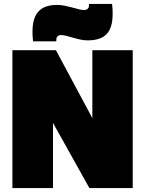

<svg xmlns="http://www.w3.org/2000/svg" viewBox="-20 -955 737 975"><path d="M43 0V-700H264L449 -355V-700H654V0H434L249 -331V0ZM148 -745Q146 -759 145.5 -771.5Q145 -784 145 -795Q145 -864 175.5 -897Q206 -930 270 -930Q289 -930 308.5 -926Q328 -922 346.5 -917Q365 -912 380.5 -908Q396 -904 407 -904Q415 -904 420.5 -907Q426 -910 429 -915Q432 -920 432 -926Q432 -928 432 -931Q432 -934 432 -935H549Q551 -922 551.5 -909Q552 -896 552 -885Q552 -813 521 -781.5Q490 -750 426 -750Q407 -750 388 -754Q369 -758 351 -763.5Q333 -769 317 -773Q301 -777 289 -777Q279 -777 272.5 -770.5Q266 -764 266 -754Q266 -753 266 -750Q266 -747 266 -745Z"/></svg>

Font: Georama ExtraCondensed Thin Black
Style: Regular
Weight: 900
Version: Version 1.001